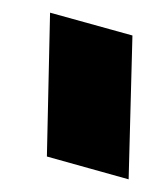

<svg xmlns="http://www.w3.org/2000/svg" viewBox="-20 -720 259 303"><path d="M183 -437 54 -473 59 -700 189 -664Z"/></svg>

Font: Blaka Hollow
Style: Regular
Weight: 400
Designer: Mohamed Gaber
Foundry: Kief Type Foundry
Version: Version 1.003; ttfautohint (v1.8.4.7-5d5b)